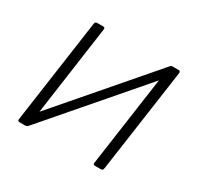

<svg xmlns="http://www.w3.org/2000/svg" viewBox="-119 -673 842 815"><g transform="rotate(30 301.5 -265.0)"><path d="M177 -519 106 -13Q105 0 92 0H67Q60 0 57.5 -2.5Q55 -5 56 -11L128 -519Q129 -530 139 -530H169Q179 -530 177 -519ZM547 -519 475 -13Q474 -6 471.5 -3Q469 0 461 0H437Q429 0 427 -2.5Q425 -5 426 -11L498 -519Q499 -530 508 -530H539Q548 -530 547 -519ZM500 -527 528 -496 102 -2 75 -34Z"/></g></svg>

Font: Libre Franklin ExtraLight
Style: Italic
Weight: 250
Italic angle: -8°
Designer: Pablo Impallari, Rodrigo Fuenzalida, Nhung Nguyen
Foundry: Impallari Type
Version: Version 3.000